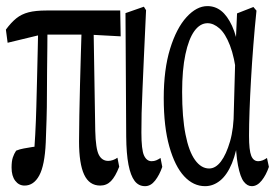

<svg xmlns="http://www.w3.org/2000/svg" viewBox="-27 -559 931 642"><path d="M55.2 61.5Q36.1 61.5 23.9 45.4Q11.7 29.3 11.7 1.5Q11.7 -20 15.9 -32.5Q20 -44.9 26.9 -55.2Q38.6 -60.1 52.2 -62.5Q65.9 -64.9 80.6 -67.4Q95.2 -69.8 109.9 -69.8L85 -15.6Q88.4 -62.5 90.8 -108.6Q93.3 -154.8 94.5 -201.9Q95.7 -249 96.9 -295.7Q98.1 -342.3 99.1 -389.2Q100.1 -436 101.1 -483.4H131.8Q131.8 -442.4 131.3 -402.1Q130.9 -361.8 130.4 -320.8Q129.9 -279.8 129.9 -240Q129.9 -200.2 128.7 -160.4Q127.4 -120.6 126 -82.5Q122.6 -5.9 104.2 27.8Q85.9 61.5 55.2 61.5ZM-1.5 -416 -7.3 -460Q10.3 -483.9 27.6 -497.8Q44.9 -511.7 68.4 -517.8Q91.8 -523.9 128.4 -523.9H375L376.5 -437.5L267.6 -443.4H111.8ZM308.1 61.5Q271.5 61.5 254.4 24.9Q237.3 -11.7 237.3 -85.9Q237.3 -127 238.3 -174.8Q239.3 -222.7 240.5 -274.7Q241.7 -326.7 243.4 -379.6Q245.1 -432.6 246.6 -483.4H285.6L291.5 -121.6Q293 -61.5 303.5 -41.3Q314 -21 335 -21Q342.3 -21 350.8 -23.9Q359.4 -26.9 365.7 -31.7L371.6 -1.5Q358.9 31.2 344.2 46.4Q329.6 61.5 308.1 61.5Z M458 63.5Q436.5 63.5 423.1 45.9Q409.7 28.3 402.6 -8.3Q395.5 -44.9 395 -102.5L392.6 -515.1L454.1 -536.6L461.4 -524.9Q457 -435.1 454.3 -370.8Q451.7 -306.6 449.5 -260.7Q447.3 -214.8 446.5 -180.4Q445.8 -146 445.8 -115.7Q445.8 -58.1 454.6 -39.1Q463.4 -20 480 -20Q488.3 -20 495.4 -22.9Q502.4 -25.9 509.8 -30.8L515.6 -1Q506.3 25.9 491.7 44.7Q477.1 63.5 458 63.5Z M658.7 63.5Q619.6 63.5 588.9 30.5Q558.1 -2.4 539.3 -68.6Q520.5 -134.8 520.5 -231Q520.5 -326.7 541.7 -395.8Q563 -464.8 596.7 -501.7Q630.4 -538.6 666.5 -538.6Q692.4 -538.6 712.6 -522.7Q732.9 -506.8 748.8 -472.7Q764.6 -438.5 773.9 -380.9H789.1L764.6 -302.7Q757.3 -367.7 741.9 -407.2Q726.6 -446.8 706.8 -464.1Q687 -481.4 667 -481.4Q642.1 -481.4 623 -455.3Q604 -429.2 593 -377.4Q582 -325.7 582 -251.5Q582 -166.5 593.3 -109.6Q604.5 -52.7 625 -24.2Q645.5 4.4 672.4 4.4Q693.8 4.4 711.7 -19Q729.5 -42.5 742.2 -86.2Q754.9 -129.9 754.9 -189.9L760.7 -402.3L765.6 -514.2L820.3 -535.6L830.6 -523.4Q824.7 -466.8 820.1 -407.5Q815.4 -348.1 812.3 -292.5Q809.1 -236.8 807.4 -188.5Q805.7 -140.1 805.7 -105Q805.7 -56.6 813 -38.3Q820.3 -20 836.4 -20Q843.8 -20 851.3 -22.9Q858.9 -25.9 865.7 -30.8L872.1 -1Q862.8 26.4 847.9 44.9Q833 63.5 814.9 63.5Q799.8 63.5 788.1 48.3Q776.4 33.2 768.8 -5.9Q761.2 -44.9 759.8 -115.7L772.9 -114.3Q764.6 -51.8 748.5 -12.9Q732.4 25.9 709.2 44.7Q686 63.5 658.7 63.5Z"/></svg>

Font: Scarab Serif
Style: Condensed
Weight: 400
Designer: John Roberts
Foundry: Scarab
Version: 1.0